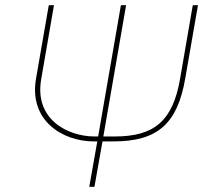

<svg xmlns="http://www.w3.org/2000/svg" viewBox="-20 -720 796 740"><path d="M345 -194H364L361 -175H355L446 -700H466L375 -175H370L373 -194H422C575 -194 646 -254 674 -416L723 -700H743L694 -418C664 -243 587 -175 418 -175H375L344 0H324L355 -175H341C224 -175 90 -253 119 -418L168 -700H188L139 -416C111 -260 241 -194 345 -194Z"/></svg>

Font: Fixel Display Thin
Style: Italic
Weight: 100
Italic angle: -10°
Designer: AlfaBravo + MacPaw
Foundry: Kyrylo Tkachov, Marchela Mozhyna, Serhii Makarenko, Maria Weinstein, Zakhar Kryvoshyya
Version: Version 1.210;Glyphs 3.2 (3217)